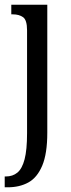

<svg xmlns="http://www.w3.org/2000/svg" viewBox="-23 -556 300 816"><path d="M-3 240V194H2Q31 194 51 177.5Q71 161 81.5 121Q92 81 92 10V-427Q92 -471 75 -483Q58 -495 32 -495H25V-536H178V8Q178 97 156.5 148Q135 199 97.5 219.5Q60 240 10 240Z"/></svg>

Font: Noto Serif Ethiopic ExtraCondensed
Style: Regular
Weight: 400
Width: 2
Designer: Monotype Design Team
Foundry: Monotype Imaging Inc.
Version: Version 2.102; ttfautohint (v1.8.4.7-5d5b)